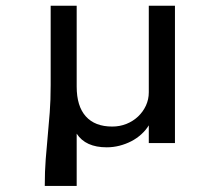

<svg xmlns="http://www.w3.org/2000/svg" viewBox="-20 -485 745 651"><path d="M131.8 145.5Q131.8 95 135 54.8Q138.2 14.5 141.8 -23.9Q145.5 -62.3 148.6 -103.4Q151.8 -144.5 151.8 -196.8V-465.5H240V-191.4Q240 -125 270.9 -90.5Q301.8 -55.9 360.5 -55.9Q386.4 -55.9 408.9 -65Q431.4 -74.1 448.2 -90Q465 -105.9 474.8 -127Q484.5 -148.2 484.5 -171.8V-465.5H573.2V0H484.5V-60Q474.5 -43.6 459.3 -29.8Q444.1 -15.9 425.2 -6.1Q406.4 3.6 385 9.1Q363.6 14.5 341.8 14.5Q270 14.5 240 -31.8V145.5Z"/></svg>

Font: Spartan Med
Style: Regular
Weight: 500
Designer: Matt Bailey, Mirko Velimirovic
Foundry: Matt Bailey
Version: Version 1.005